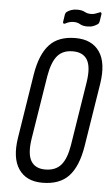

<svg xmlns="http://www.w3.org/2000/svg" viewBox="-56 -827 509 871"><g transform="rotate(5 199.0 -392.0)"><path d="M170 6Q97 6 62.5 -44.5Q28 -95 43 -189L89 -480Q104 -572 145 -616.5Q186 -661 264 -661Q338 -661 373 -611Q408 -561 393 -464L347 -175Q332 -83 290.5 -38.5Q249 6 170 6ZM178 -55Q225 -55 250 -84Q275 -113 285 -175L331 -465Q342 -535 323 -567.5Q304 -600 257 -600Q211 -600 186.5 -571Q162 -542 151 -478L105 -190Q94 -120 113 -87.5Q132 -55 178 -55ZM312 -718Q291 -718 278.5 -725.5Q266 -733 249 -733Q239 -733 230 -730.5Q221 -728 212 -723Q207 -720 203.5 -722Q200 -724 201 -730L206 -763Q208 -772 214 -776Q222 -782 233.5 -786Q245 -790 260 -790Q282 -790 294.5 -783Q307 -776 323 -776Q334 -776 342.5 -779Q351 -782 361 -786Q366 -789 369 -786.5Q372 -784 371 -778L366 -746Q364 -736 359 -733Q351 -727 339.5 -722.5Q328 -718 312 -718Z"/></g></svg>

Font: Sofia Sans Extra Condensed
Style: Italic
Weight: 400
Italic angle: -9°
Designer: Botio Nikoltchev, Ani Petrova
Foundry: lettersoup
Version: Version 4.101; ttfautohint (v1.8.4.7-5d5b)